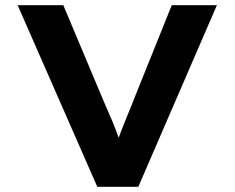

<svg xmlns="http://www.w3.org/2000/svg" viewBox="-20 -720 904 740"><path d="M355 0 48 -700H224L372 -348Q380 -328 391 -303.5Q402 -279 413.5 -251.5Q425 -224 435.5 -194.5Q446 -165 454 -135H419Q431 -173 444.5 -208.5Q458 -244 472.5 -278.5Q487 -313 500 -347L642 -700H816L513 0Z"/></svg>

Font: Lexend Mega
Style: Bold
Weight: 700
Version: Version 1.007